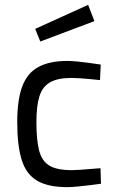

<svg xmlns="http://www.w3.org/2000/svg" viewBox="-20 -761 476 791"><path d="M257 10Q178 10 133 -16.5Q88 -43 69.5 -102Q51 -161 51 -258Q51 -349 71.5 -404.5Q92 -460 138 -485Q184 -510 258 -510Q275 -510 299.5 -507.5Q324 -505 350 -501.5Q376 -498 395 -495L392 -431Q375 -433 353 -435Q331 -437 310 -438.5Q289 -440 275 -440Q218 -440 186.5 -422Q155 -404 142.5 -364.5Q130 -325 130 -258Q130 -185 141 -141.5Q152 -98 183 -79Q214 -60 275 -60Q289 -60 310.5 -61.5Q332 -63 354.5 -65Q377 -67 394 -68L396 -4Q376 -1 350 2Q324 5 299 7.5Q274 10 257 10ZM146 -590 125 -642 343 -741 369 -674Z"/></svg>

Font: Cairo
Style: Regular
Weight: 400
Designer: Mohamed Gaber, Accademia di Belle Arti di Urbino
Foundry: Kief Type Foundry, Accademia di Belle Arti di Urbino
Version: Version 3.120